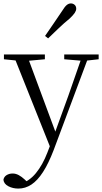

<svg xmlns="http://www.w3.org/2000/svg" viewBox="-31 -830 597 1121"><path d="M76 271Q44 271 18 257.5Q-8 244 -11 220Q-8 202 7.5 192.5Q23 183 43 183Q61 183 78.5 192.5Q96 202 112 217L140 244L109 258L90 241Q139 229 178.5 181Q218 133 246 60L274 -13L278 -23L368 -271L452 -512H491L282 47Q252 125 220 174.5Q188 224 152.5 247.5Q117 271 76 271ZM269 47 46 -512H125L296 -51L302 -37ZM-8 -484V-512H231V-484L123 -474H90ZM344 -484V-512H545V-484L464 -475H450ZM232 -620Q258 -658 283.5 -695Q309 -732 333 -768Q347 -791 358.5 -800.5Q370 -810 383 -810Q395 -810 404.5 -802Q414 -794 414 -779Q414 -768 405.5 -755Q397 -742 376 -722Q344 -696 313 -666.5Q282 -637 250 -606Z"/></svg>

Font: Noto Serif TC ExtraLight Light
Style: Regular
Weight: 300
Version: Version 2.003-H1;hotconv 1.1.1;makeotfexe 2.6.0